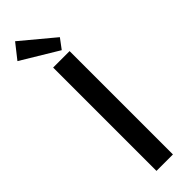

<svg xmlns="http://www.w3.org/2000/svg" viewBox="-329 -866 867 867"><g transform="rotate(-45 104.0 -433.0)"><path d="M58 -660H163V0H58ZM141 -688 -35.5 -794.5 20.5 -865.5 176.5 -735.5Z"/></g></svg>

Font: League Spartan Medium
Style: Regular
Weight: 500
Foundry: The League of Moveable Type
Version: Version 2.002